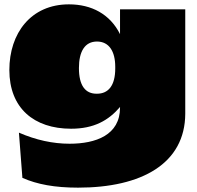

<svg xmlns="http://www.w3.org/2000/svg" viewBox="-20 -613 908 883"><path d="M23 -291C23 -116 136 -21 307 -21C412 -21 479 -59 532 -121V-118C532 8 421 48 300 48C223 48 145 31 67 -3L83 205C151 235 232 250 339 250C632 250 831 139 832 -90V-570H532V-456C486 -548 401 -593 297 -593C122 -593 23 -460 23 -291ZM343 -300C343 -376 370 -422 426 -422C482 -422 510 -376 510 -306V-298C510 -219 478 -182 426 -182C372 -181 343 -220 343 -300Z"/></svg>

Font: Mattone Black
Style: Regular
Weight: 900
Width: 6
Designer: Nunzio Mazzaferro
Foundry: Collletttivo
Version: Version 2.000;Glyphs 3.2 (3217)